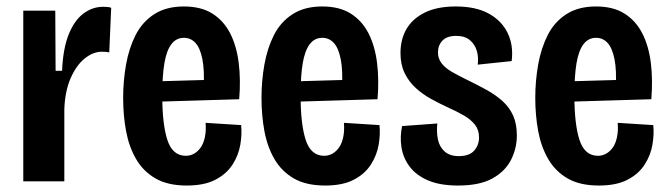

<svg xmlns="http://www.w3.org/2000/svg" viewBox="-20 -561 2071 594"><path d="M52 0V-307V-528H151L152 -342H172Q175 -411 192.5 -454.5Q210 -498 238 -519Q266 -540 299 -540Q305 -540 311.5 -539.5Q318 -539 324 -537L318 -399Q314 -400 307.5 -400.5Q301 -401 295 -401Q268 -401 242 -380Q216 -359 198.5 -319Q181 -279 179 -223V0Z M558 13Q499 13 461 -9Q423 -31 401 -69Q379 -107 370 -155.5Q361 -204 361 -258Q361 -311 370 -361.5Q379 -412 399.5 -452.5Q420 -493 457 -517Q494 -541 549 -541Q602 -541 637 -519Q672 -497 692 -458Q712 -419 718.5 -366.5Q725 -314 720 -254L453 -246V-309L628 -314L610 -288Q613 -344 606 -378.5Q599 -413 584.5 -428.5Q570 -444 549 -444Q525 -444 510 -424Q495 -404 488.5 -365Q482 -326 482 -266Q482 -176 498 -127.5Q514 -79 555 -79Q569 -79 581 -86Q593 -93 601.5 -105.5Q610 -118 614 -137.5Q618 -157 616 -181L726 -174Q729 -146 723.5 -113.5Q718 -81 699.5 -52Q681 -23 646.5 -5Q612 13 558 13Z M986 13Q927 13 889 -9Q851 -31 829 -69Q807 -107 798 -155.5Q789 -204 789 -258Q789 -311 798 -361.5Q807 -412 827.5 -452.5Q848 -493 885 -517Q922 -541 977 -541Q1030 -541 1065 -519Q1100 -497 1120 -458Q1140 -419 1146.5 -366.5Q1153 -314 1148 -254L881 -246V-309L1056 -314L1038 -288Q1041 -344 1034 -378.5Q1027 -413 1012.5 -428.5Q998 -444 977 -444Q953 -444 938 -424Q923 -404 916.5 -365Q910 -326 910 -266Q910 -176 926 -127.5Q942 -79 983 -79Q997 -79 1009 -86Q1021 -93 1029.5 -105.5Q1038 -118 1042 -137.5Q1046 -157 1044 -181L1154 -174Q1157 -146 1151.5 -113.5Q1146 -81 1127.5 -52Q1109 -23 1074.5 -5Q1040 13 986 13Z M1397 13Q1341 13 1304 -3Q1267 -19 1247 -46Q1227 -73 1222 -105.5Q1217 -138 1224 -171L1333 -179Q1330 -152 1335 -129Q1340 -106 1356 -92Q1372 -78 1399 -78Q1432 -78 1447 -95Q1462 -112 1462 -136Q1462 -159 1449.5 -175Q1437 -191 1415.5 -203.5Q1394 -216 1365 -229Q1339 -241 1313.5 -255Q1288 -269 1266.5 -288.5Q1245 -308 1232 -334.5Q1219 -361 1219 -397Q1219 -440 1238 -472Q1257 -504 1295 -522.5Q1333 -541 1390 -541Q1452 -541 1492 -519Q1532 -497 1550.5 -459Q1569 -421 1563 -372L1458 -361Q1461 -384 1455 -404Q1449 -424 1433.5 -437Q1418 -450 1391 -450Q1363 -450 1349 -435.5Q1335 -421 1335 -399Q1335 -380 1346 -365.5Q1357 -351 1377.5 -339Q1398 -327 1427 -313Q1458 -298 1486 -282.5Q1514 -267 1535 -248Q1556 -229 1567.5 -203.5Q1579 -178 1579 -142Q1579 -102 1561 -66.5Q1543 -31 1503.5 -9Q1464 13 1397 13Z M1833 13Q1774 13 1736 -9Q1698 -31 1676 -69Q1654 -107 1645 -155.5Q1636 -204 1636 -258Q1636 -311 1645 -361.5Q1654 -412 1674.5 -452.5Q1695 -493 1732 -517Q1769 -541 1824 -541Q1877 -541 1912 -519Q1947 -497 1967 -458Q1987 -419 1993.5 -366.5Q2000 -314 1995 -254L1728 -246V-309L1903 -314L1885 -288Q1888 -344 1881 -378.5Q1874 -413 1859.5 -428.5Q1845 -444 1824 -444Q1800 -444 1785 -424Q1770 -404 1763.5 -365Q1757 -326 1757 -266Q1757 -176 1773 -127.5Q1789 -79 1830 -79Q1844 -79 1856 -86Q1868 -93 1876.5 -105.5Q1885 -118 1889 -137.5Q1893 -157 1891 -181L2001 -174Q2004 -146 1998.5 -113.5Q1993 -81 1974.5 -52Q1956 -23 1921.5 -5Q1887 13 1833 13Z"/></svg>

Font: Bricolage Grotesque Condensed SemiBold
Style: Regular
Weight: 600
Width: 3
Designer: Mathieu Triay
Foundry: Atelier Triay
Version: Version 1.000;gftools[0.9.30]